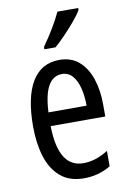

<svg xmlns="http://www.w3.org/2000/svg" viewBox="-87 -886 593 883"><g transform="rotate(-10 209.0 -444.0)"><path d="M215 -612Q270 -612 306 -580.5Q342 -549 360 -495.5Q378 -442 378 -375V-319H123Q126 -125 242 -125Q271 -125 299.5 -134Q328 -143 358 -162V-90Q302 -56 233 -56Q165 -56 123 -92.5Q81 -129 62 -191Q43 -253 43 -331Q43 -468 86.5 -540Q130 -612 215 -612ZM215 -546Q174 -546 151 -506Q128 -466 124 -383H302Q302 -427 293 -464Q284 -501 264.5 -523.5Q245 -546 215 -546ZM342 -823Q330 -802 306 -773.5Q282 -745 255.5 -717.5Q229 -690 208 -672H156V-683Q214 -765 245 -832H342Z"/></g></svg>

Font: Noto Sans Malayalam UI ExtraCondensed
Style: Regular
Weight: 400
Width: 2
Designer: Jelle Bosma - Monotype Design Team
Foundry: Monotype Imaging Inc.
Version: Version 2.104; ttfautohint (v1.8.4.7-5d5b)